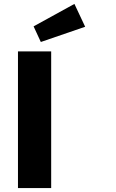

<svg xmlns="http://www.w3.org/2000/svg" viewBox="-20 -963 595 983"><path d="M72 0V-700H242V0ZM189 -748 152 -828 361 -943 416 -826Z"/></svg>

Font: Mach
Style: Bold
Weight: 700
Version: Version 1.002